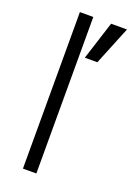

<svg xmlns="http://www.w3.org/2000/svg" viewBox="-137 -753 559 807"><g transform="rotate(20 143.0 -350.0)"><path d="M75 0V-700H135V0ZM160 -527 215 -699H286L216 -527Z"/></g></svg>

Font: Figtree Light Light
Style: Regular
Weight: 300
Version: Version 2.001;gftools[0.9.30]